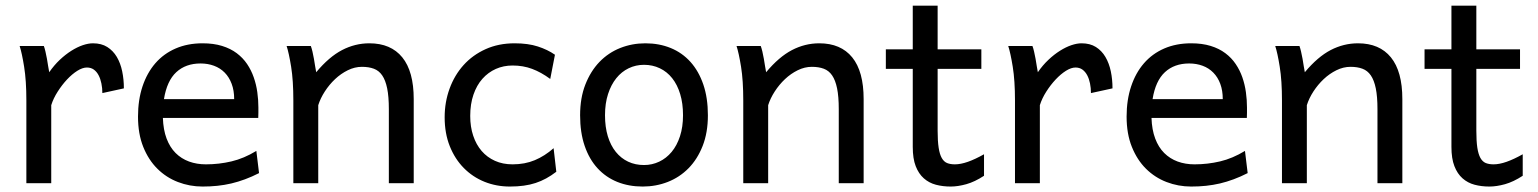

<svg xmlns="http://www.w3.org/2000/svg" viewBox="-20 -665 5584 697"><path d="M75.7 0V-300.3Q75.7 -372.6 67.6 -422.6Q59.6 -472.7 51.3 -498H139.2Q142.1 -490.2 145 -477.8Q147.9 -465.3 150.4 -451.7Q152.8 -438 154.8 -424.8L158.7 -402.8Q176.3 -428.2 197 -447.8Q217.8 -467.3 239 -480.7Q260.3 -494.1 280.5 -501Q300.8 -507.8 317.4 -507.8Q348.1 -507.8 369.4 -494.4Q390.6 -481 404.1 -458.3Q417.5 -435.5 423.6 -406Q429.7 -376.5 429.7 -344.2L351.6 -327.1Q351.6 -345.2 348.1 -362.1Q344.7 -378.9 337.9 -391.8Q331.1 -404.8 320.6 -412.4Q310.1 -419.9 295.4 -419.9Q279.8 -419.9 260.7 -408Q241.7 -396 223.4 -376.5Q205.1 -356.9 189.5 -332.5Q173.8 -308.1 166 -283.2V0Z M571.3 -236.8Q572.8 -193.8 584.7 -162.1Q596.7 -130.4 617.4 -109.6Q638.2 -88.9 666.3 -78.6Q694.3 -68.4 727.5 -68.4Q774.9 -68.4 820.3 -79.1Q865.7 -89.8 910.6 -117.2L920.4 -36.6Q894.5 -23.4 869.6 -14.2Q844.7 -4.9 819.8 1Q794.9 6.8 769.3 9.5Q743.7 12.2 715.3 12.2Q668.5 12.2 626 -4.2Q583.5 -20.5 551.3 -52.5Q519 -84.5 500 -131.8Q481 -179.2 481 -241.7Q481 -302.2 497.3 -351.3Q513.7 -400.4 543.9 -435.3Q574.2 -470.2 617.7 -489Q661.1 -507.8 715.3 -507.8Q755.4 -507.8 786.1 -498.3Q816.9 -488.8 839.4 -471.9Q861.8 -455.1 877 -432.6Q892.1 -410.2 901.1 -384.3Q910.2 -358.4 914.1 -330.3Q918 -302.2 918 -274.9V-255.9Q918 -243.7 917.5 -236.8ZM708 -434.6Q654.3 -434.6 620.1 -403.1Q585.9 -371.6 575.2 -305.2H830.1Q830.1 -336.4 821 -360.6Q812 -384.8 795.7 -401.4Q779.3 -418 756.8 -426.3Q734.4 -434.6 708 -434.6Z M1391.6 0V-268.6Q1391.6 -314.5 1385.5 -344.2Q1379.4 -374 1367.4 -391.4Q1355.5 -408.7 1337.2 -415.5Q1318.8 -422.4 1293.9 -422.4Q1267.6 -422.4 1242.4 -409.9Q1217.3 -397.5 1196.3 -377.7Q1175.3 -357.9 1159.2 -333Q1143.1 -308.1 1135.3 -283.2V0H1044.9V-300.3Q1044.9 -372.6 1036.9 -422.6Q1028.8 -472.7 1020.5 -498H1108.4Q1111.3 -490.2 1114.3 -477.8Q1117.2 -465.3 1119.6 -451.7Q1122.1 -438 1124 -424.8L1127.9 -402.8Q1174.3 -458.5 1221.7 -483.2Q1269 -507.8 1320.8 -507.8Q1398.9 -507.8 1440.4 -456.8Q1481.9 -405.8 1481.9 -305.2V0Z M1999.5 -41.5Q1981 -27.3 1962.6 -17.3Q1944.3 -7.3 1924.3 -0.7Q1904.3 5.9 1881.3 9Q1858.4 12.2 1831.1 12.2Q1781.7 12.2 1738.8 -5.1Q1695.8 -22.5 1663.6 -55.2Q1631.3 -87.9 1612.8 -134.3Q1594.2 -180.7 1594.2 -239.3Q1594.2 -294.4 1612.1 -343.3Q1629.9 -392.1 1662.8 -428.7Q1695.8 -465.3 1742.9 -486.6Q1790 -507.8 1848.1 -507.8Q1897 -507.8 1932.4 -496.3Q1967.8 -484.9 1994.6 -466.3L1977.5 -378.4Q1944.3 -402.8 1911.6 -415Q1878.9 -427.2 1840.8 -427.2Q1808.1 -427.2 1780 -414.8Q1752 -402.3 1731.2 -378.9Q1710.4 -355.5 1698.7 -321.3Q1687 -287.1 1687 -244.1Q1687 -204.6 1697.8 -172.4Q1708.5 -140.1 1728.5 -116.9Q1748.5 -93.8 1776.9 -81.1Q1805.2 -68.4 1840.8 -68.4Q1885.3 -68.4 1921.4 -83.5Q1957.5 -98.6 1989.7 -127Z M2176.3 -246.6Q2176.3 -204.1 2186.5 -170.4Q2196.8 -136.7 2215.6 -113.5Q2234.4 -90.3 2260.3 -78.1Q2286.1 -65.9 2317.9 -65.9Q2347.2 -65.9 2373 -78.1Q2398.9 -90.3 2418.2 -113.5Q2437.5 -136.7 2448.5 -170.4Q2459.5 -204.1 2459.5 -246.6Q2459.5 -289.6 2449.2 -323.5Q2439 -357.4 2420.2 -381.1Q2401.4 -404.8 2375.2 -417.2Q2349.1 -429.7 2317.9 -429.7Q2288.1 -429.7 2262.2 -417.2Q2236.3 -404.8 2217.3 -381.1Q2198.2 -357.4 2187.3 -323.5Q2176.3 -289.6 2176.3 -246.6ZM2085.9 -246.6Q2085.9 -309.6 2105 -358.2Q2124 -406.7 2156.2 -440.2Q2188.5 -473.6 2231.4 -490.7Q2274.4 -507.8 2322.8 -507.8Q2373 -507.8 2414.8 -490.7Q2456.5 -473.6 2486.6 -440.2Q2516.6 -406.7 2533.2 -358.2Q2549.8 -309.6 2549.8 -246.6Q2549.8 -183.6 2530.8 -135.3Q2511.7 -86.9 2479.5 -54.2Q2447.3 -21.5 2404.3 -4.6Q2361.3 12.2 2313 12.2Q2262.7 12.2 2220.9 -4.6Q2179.2 -21.5 2149.2 -54.2Q2119.1 -86.9 2102.5 -135.3Q2085.9 -183.6 2085.9 -246.6Z M3024.9 0V-268.6Q3024.9 -314.5 3018.8 -344.2Q3012.7 -374 3000.7 -391.4Q2988.8 -408.7 2970.5 -415.5Q2952.1 -422.4 2927.2 -422.4Q2900.9 -422.4 2875.7 -409.9Q2850.6 -397.5 2829.6 -377.7Q2808.6 -357.9 2792.5 -333Q2776.4 -308.1 2768.6 -283.2V0H2678.2V-300.3Q2678.2 -372.6 2670.2 -422.6Q2662.1 -472.7 2653.8 -498H2741.7Q2744.6 -490.2 2747.6 -477.8Q2750.5 -465.3 2752.9 -451.7Q2755.4 -438 2757.3 -424.8L2761.2 -402.8Q2807.6 -458.5 2855 -483.2Q2902.3 -507.8 2954.1 -507.8Q3032.2 -507.8 3073.7 -456.8Q3115.2 -405.8 3115.2 -305.2V0Z M3195.8 -485.8H3293.5V-644.5H3383.8V-485.8H3542.5V-415H3383.8V-190.4Q3383.8 -152.8 3387.5 -128.9Q3391.1 -105 3398.7 -91.6Q3406.2 -78.1 3418 -73.2Q3429.7 -68.4 3446.3 -68.4Q3467.3 -68.4 3493.7 -77.6Q3520 -86.9 3552.2 -105V-26.9Q3518.6 -4.9 3487.8 3.7Q3457 12.2 3431.2 12.2Q3402.3 12.2 3377.4 5.6Q3352.5 -1 3333.7 -17.6Q3314.9 -34.2 3304.2 -61.8Q3293.5 -89.4 3293.5 -131.8V-415H3195.8Z M3664.6 0V-300.3Q3664.6 -372.6 3656.5 -422.6Q3648.4 -472.7 3640.1 -498H3728Q3731 -490.2 3733.9 -477.8Q3736.8 -465.3 3739.3 -451.7Q3741.7 -438 3743.7 -424.8L3747.6 -402.8Q3765.1 -428.2 3785.9 -447.8Q3806.6 -467.3 3827.9 -480.7Q3849.1 -494.1 3869.4 -501Q3889.6 -507.8 3906.2 -507.8Q3937 -507.8 3958.3 -494.4Q3979.5 -481 3992.9 -458.3Q4006.3 -435.5 4012.5 -406Q4018.6 -376.5 4018.6 -344.2L3940.4 -327.1Q3940.4 -345.2 3937 -362.1Q3933.6 -378.9 3926.8 -391.8Q3919.9 -404.8 3909.4 -412.4Q3898.9 -419.9 3884.3 -419.9Q3868.7 -419.9 3849.6 -408Q3830.6 -396 3812.3 -376.5Q3793.9 -356.9 3778.3 -332.5Q3762.7 -308.1 3754.9 -283.2V0Z M4160.2 -236.8Q4161.6 -193.8 4173.6 -162.1Q4185.5 -130.4 4206.3 -109.6Q4227.1 -88.9 4255.1 -78.6Q4283.2 -68.4 4316.4 -68.4Q4363.8 -68.4 4409.2 -79.1Q4454.6 -89.8 4499.5 -117.2L4509.3 -36.6Q4483.4 -23.4 4458.5 -14.2Q4433.6 -4.9 4408.7 1Q4383.8 6.8 4358.2 9.5Q4332.5 12.2 4304.2 12.2Q4257.3 12.2 4214.8 -4.2Q4172.4 -20.5 4140.1 -52.5Q4107.9 -84.5 4088.9 -131.8Q4069.8 -179.2 4069.8 -241.7Q4069.8 -302.2 4086.2 -351.3Q4102.5 -400.4 4132.8 -435.3Q4163.1 -470.2 4206.5 -489Q4250 -507.8 4304.2 -507.8Q4344.2 -507.8 4375 -498.3Q4405.8 -488.8 4428.2 -471.9Q4450.7 -455.1 4465.8 -432.6Q4481 -410.2 4490 -384.3Q4499 -358.4 4502.9 -330.3Q4506.8 -302.2 4506.8 -274.9V-255.9Q4506.8 -243.7 4506.3 -236.8ZM4296.9 -434.6Q4243.2 -434.6 4209 -403.1Q4174.8 -371.6 4164.1 -305.2H4418.9Q4418.9 -336.4 4409.9 -360.6Q4400.9 -384.8 4384.5 -401.4Q4368.2 -418 4345.7 -426.3Q4323.2 -434.6 4296.9 -434.6Z M4980.5 0V-268.6Q4980.5 -314.5 4974.4 -344.2Q4968.3 -374 4956.3 -391.4Q4944.3 -408.7 4926 -415.5Q4907.7 -422.4 4882.8 -422.4Q4856.4 -422.4 4831.3 -409.9Q4806.2 -397.5 4785.2 -377.7Q4764.2 -357.9 4748 -333Q4731.9 -308.1 4724.1 -283.2V0H4633.8V-300.3Q4633.8 -372.6 4625.7 -422.6Q4617.7 -472.7 4609.4 -498H4697.3Q4700.2 -490.2 4703.1 -477.8Q4706.1 -465.3 4708.5 -451.7Q4710.9 -438 4712.9 -424.8L4716.8 -402.8Q4763.2 -458.5 4810.5 -483.2Q4857.9 -507.8 4909.7 -507.8Q4987.8 -507.8 5029.3 -456.8Q5070.8 -405.8 5070.8 -305.2V0Z M5151.4 -485.8H5249V-644.5H5339.4V-485.8H5498V-415H5339.4V-190.4Q5339.4 -152.8 5343 -128.9Q5346.7 -105 5354.2 -91.6Q5361.8 -78.1 5373.5 -73.2Q5385.3 -68.4 5401.9 -68.4Q5422.9 -68.4 5449.2 -77.6Q5475.6 -86.9 5507.8 -105V-26.9Q5474.1 -4.9 5443.4 3.7Q5412.6 12.2 5386.7 12.2Q5357.9 12.2 5333 5.6Q5308.1 -1 5289.3 -17.6Q5270.5 -34.2 5259.8 -61.8Q5249 -89.4 5249 -131.8V-415H5151.4Z"/></svg>

Font: Andika Cyr
Style: Regular
Weight: 400
Designer: Victor Gaultney, Annie Olsen, Julie Remington, Don Collingsworth, Eric Hays, Becca Hirsbrunner
Foundry: SIL International
Version: Version 5.000